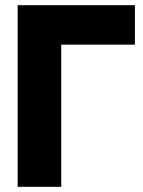

<svg xmlns="http://www.w3.org/2000/svg" viewBox="-20 -720 550 740"><path d="M48 0V-700H500V-548H216V0Z"/></svg>

Font: Tektur
Style: Bold
Weight: 700
Designer: Adam Jagosz
Foundry: Adam Jagosz
Version: Version 1.005;gftools[0.9.30]